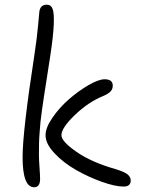

<svg xmlns="http://www.w3.org/2000/svg" viewBox="-20 -791 598 809"><path d="M124 -2Q75.2 -2 75.2 -128.9Q75.2 -236.3 124 -553.2Q136.2 -633.8 140.4 -683.1Q144.5 -732.4 146 -743.2Q150.9 -772.5 179.2 -771Q194.8 -771 201.7 -753.4Q208.5 -735.8 206.5 -687.7Q204.6 -639.6 191.9 -556.2Q186.5 -521 177.5 -463.1Q168.5 -405.3 165.5 -386Q162.6 -366.7 157.2 -329.6Q151.9 -292.5 150.6 -277.6Q149.4 -262.7 147.2 -236.1Q145 -209.5 144.5 -189Q144 -168.5 144 -141.1Q144 -118.2 146.5 -85.2Q148.9 -52.2 148.9 -37.1Q148.9 -2 124 -2ZM501 -4.9Q465.3 -4.9 409.7 -24.7Q354 -44.4 301 -74.5Q248 -104.5 210 -144.8Q171.9 -185.1 171.9 -221.2Q171.9 -252.9 201.2 -295.4Q230.5 -337.9 270.5 -372.8Q310.5 -407.7 353 -432.4Q395.5 -457 420.9 -457Q455.1 -457 455.1 -430.2Q455.1 -415 445.1 -405Q435.1 -395 414.1 -386.2Q351.6 -360.4 295.2 -306.2Q238.8 -252 238.8 -221.2Q238.8 -195.3 302 -151.4Q365.2 -107.4 467.8 -78.1Q504.9 -66.9 517.8 -55.9Q530.8 -44.9 530.8 -30.8Q530.8 -4.9 501 -4.9Z"/></svg>

Font: Shantell Sans Irregular Bouncy
Style: Regular
Weight: 300
Designer: Stephen Nixon, Anya Danilova, Shantell Martin
Foundry: Arrow Type
Version: Version 1.006;[9816181b4]